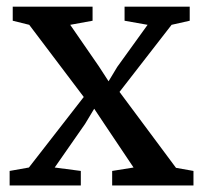

<svg xmlns="http://www.w3.org/2000/svg" viewBox="-20 -568 622 588"><path d="M68.5 -55 236.5 -271 69.5 -492 19 -504.5V-547.5H263.5V-504.5L195 -492L283 -364.5L312.5 -319L339 -363L432 -492L361.5 -504.5V-547.5H561V-504.5L505.5 -492L346 -286.5L519 -54L572.5 -44.5V0H323.5V-44.5L389 -55L300.5 -187L268.5 -235L240.5 -188.5L147.5 -55L227.5 -44.5V0H9.5V-44.5Z"/></svg>

Font: Merriweather 36pt
Style: Regular
Weight: 400
Designer: Eben Sorkin
Foundry: Eben Sorkin
Version: Version 2.100